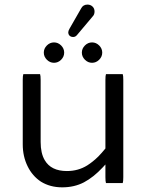

<svg xmlns="http://www.w3.org/2000/svg" viewBox="-20 -804 635 828"><path d="M80.6 -484.4Q78.1 -478 78.1 -459V-181.6Q78.1 -129.4 99.1 -86.9Q119.6 -44.9 156.7 -20.5Q196.3 3.9 248.3 3.9Q300.3 3.9 341.8 -17.6Q383.3 -39.6 422.9 -82L434.6 -94.7V-40Q434.6 -21 437 -14.6H509.3Q511.7 -21 511.7 -40V-459Q511.7 -478 509.3 -484.4H437Q434.6 -478 434.6 -459V-163.6Q418.5 -144 404.3 -129.4Q380.4 -106 356.4 -90.8Q317.4 -66.4 268.6 -66.4Q200.2 -66.4 172.9 -113.3Q155.3 -143.1 155.3 -191.4V-459Q155.3 -478 152.8 -484.4ZM346.2 -546.4Q359.4 -533.2 377 -533.2Q394.5 -533.2 407.7 -546.4Q420.9 -559.6 420.9 -577.1Q420.9 -594.7 407.7 -607.9Q394.5 -621.1 377 -621.1Q359.4 -621.1 346.2 -607.9Q333 -594.7 333 -577.1Q333 -559.6 346.2 -546.4ZM182.1 -546.4Q195.3 -533.2 212.9 -533.2Q230.5 -533.2 243.7 -546.4Q256.8 -559.6 256.8 -577.1Q256.8 -594.7 243.7 -607.9Q230.5 -621.1 212.9 -621.1Q195.3 -621.1 182.1 -607.9Q168.9 -594.7 168.9 -577.1Q168.9 -559.6 182.1 -546.4ZM312 -652.8 379.9 -733.4Q387.7 -741.2 387.7 -754.4Q387.7 -767.6 378.9 -775.9Q370.1 -784.2 357.4 -784.2Q338.4 -784.2 330.1 -768.1L280.3 -681.2Q274.4 -670.9 274.4 -665Q274.4 -655.3 280.3 -649.9Q286.1 -644.5 295.7 -644.5Q305.2 -644.5 312 -652.8Z"/></svg>

Font: YuPearl-Light
Style: Light
Weight: 300
Designer: Max Yao
Foundry: Max-Everyday
Version: Version 1.011; ttfautohint (v1.8.3)